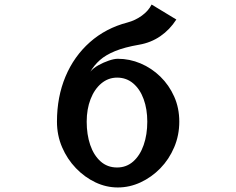

<svg xmlns="http://www.w3.org/2000/svg" viewBox="-20 -815 1040 846"><path d="M757 -729Q728 -684 686.5 -655.5Q645 -627 593 -618Q529 -607 487.5 -590Q446 -573 420.5 -550.5Q395 -528 378 -499Q391 -515 413.5 -527.5Q436 -540 459.5 -548Q483 -556 499 -556Q551 -556 599.5 -535.5Q648 -515 686.5 -477.5Q725 -440 747.5 -389.5Q770 -339 770 -279Q770 -219 747.5 -166Q725 -113 686.5 -73.5Q648 -34 599.5 -11.5Q551 11 499 11Q448 11 400.5 -11.5Q353 -34 314.5 -74Q276 -114 253.5 -166.5Q231 -219 231 -279Q231 -388 268.5 -477.5Q306 -567 376 -629Q446 -691 542 -716Q576 -725 605 -746Q634 -767 648 -795ZM496 -77Q537 -77 567 -103.5Q597 -130 613 -176Q629 -222 629 -279Q629 -334 613 -378Q597 -422 567 -447.5Q537 -473 496 -473Q457 -473 426.5 -447.5Q396 -422 379 -378Q362 -334 362 -279Q362 -222 377.5 -176.5Q393 -131 423 -104Q453 -77 496 -77Z"/></svg>

Font: RocknRoll One
Style: Regular
Weight: 400
Designer: Fontworks Inc.
Foundry: Fontworks Inc.
Version: Version 1.100